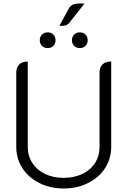

<svg xmlns="http://www.w3.org/2000/svg" viewBox="-20 -1057 720 1086"><path d="M72 -226V-646Q72 -676 89 -692.5Q106 -709 137 -709V-226Q137 -175 163 -135Q189 -95 235 -73Q281 -51 340 -51Q399 -51 445.5 -73Q492 -95 517.5 -135Q543 -175 543 -226V-646Q543 -677 560 -693Q577 -709 609 -709V-226Q609 -159 574 -105.5Q539 -52 477.5 -21.5Q416 9 340 9Q264 9 203 -21.5Q142 -52 107 -105.5Q72 -159 72 -226ZM370 -1010Q378 -1024 391.5 -1030.5Q405 -1037 431 -1037H458L372 -928Q363 -917 352 -913.5Q341 -910 316 -911ZM205 -829Q205 -849 217.5 -861.5Q230 -874 250 -874Q269 -874 281.5 -861.5Q294 -849 294 -829Q294 -810 281.5 -797.5Q269 -785 250 -785Q230 -785 217.5 -797.5Q205 -810 205 -829ZM387 -829Q387 -849 399.5 -861.5Q412 -874 432 -874Q451 -874 463.5 -861.5Q476 -849 476 -829Q476 -810 463.5 -797.5Q451 -785 432 -785Q412 -785 399.5 -797.5Q387 -810 387 -829Z"/></svg>

Font: K2D ExtraLight
Style: Regular
Weight: 275
Designer: Katatrad Aksorn Co.,Ltd.
Foundry: Cadson Demak Co.,Ltd.
Version: Version 1.000; ttfautohint (v1.6)